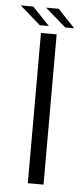

<svg xmlns="http://www.w3.org/2000/svg" viewBox="-84 -724 331 755"><g transform="rotate(5 81.0 -347.0)"><path d="M55.5 0H117.5V-593H55.5ZM148.5 -623H184L116.5 -694H67ZM48.5 -623H84L16.5 -694H-33Z"/></g></svg>

Font: Anybody Thin Light
Style: Regular
Weight: 300
Version: Version 1.113;gftools[0.9.25]